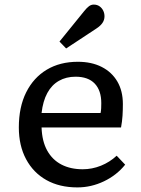

<svg xmlns="http://www.w3.org/2000/svg" viewBox="-20 -802 615 836"><path d="M317 14Q239 14 182 -18Q125 -50 93.5 -109Q62 -168 62 -247Q62 -336 94 -400Q126 -464 183.5 -498.5Q241 -533 319 -533Q379 -533 423 -510.5Q467 -488 491 -447Q515 -406 515 -349Q515 -323 513.5 -298.5Q512 -274 507 -247H161Q163 -187 185.5 -146.5Q208 -106 247.5 -85.5Q287 -65 340 -65Q381 -65 419.5 -80.5Q458 -96 488 -124L525 -85Q488 -39 432.5 -12.5Q377 14 317 14ZM161 -310H418Q420 -320 420.5 -330.5Q421 -341 421 -353Q421 -408 392.5 -438Q364 -468 309 -468Q268 -468 236.5 -450Q205 -432 186 -397Q167 -362 161 -310ZM268 -591 239 -621 346 -753Q358 -768 367.5 -775Q377 -782 388 -782Q403 -782 413.5 -774.5Q424 -767 429.5 -755.5Q435 -744 435 -731Q435 -715 426 -702Q417 -689 400 -678Z"/></svg>

Font: Literata Variable Black
Style: Regular
Weight: 900
Designer: Latin by Veronika Burian and Jose Scaglione. Greek by Irene Vlachou. Cyrillic by Vera Evstafieva.
Foundry: TypeTogether
Version: Version 3.021